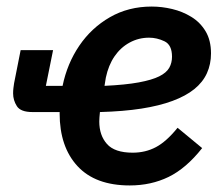

<svg xmlns="http://www.w3.org/2000/svg" viewBox="-20 -554 676 586"><path d="M376 12Q271 12 216.5 -47Q162 -106 162 -208Q162 -214 162.5 -222.5Q163 -231 165 -245L195 -212H79Q43 -212 31.5 -230Q20 -248 20 -269Q20 -278 21 -285.5Q22 -293 23 -300L43 -401H142L120 -292H171Q185 -360 222 -414.5Q259 -469 315.5 -501.5Q372 -534 443 -534Q474 -534 505.5 -526.5Q537 -519 564 -502.5Q591 -486 607.5 -458.5Q624 -431 624 -391Q624 -358 611.5 -330.5Q599 -303 573 -282Q547 -261 506.5 -246Q466 -231 411.5 -222.5Q357 -214 285 -212Q284 -203 283.5 -195.5Q283 -188 283 -183Q283 -141 306.5 -114.5Q330 -88 385 -88Q424 -88 456 -105Q488 -122 522 -164L597 -102Q548 -40 494.5 -14Q441 12 376 12ZM435 -439Q403 -439 375.5 -424Q348 -409 329.5 -382Q311 -355 303 -317L299 -292Q363 -295 403.5 -302.5Q444 -310 466 -321Q488 -332 496.5 -347Q505 -362 505 -381Q505 -417 482 -428Q459 -439 435 -439Z"/></svg>

Font: IBM Plex Sans SemiBold
Style: Italic
Weight: 600
Italic angle: -11.31°
Designer: Mike Abbink, Paul van der Laan, Pieter van Rosmalen
Foundry: Bold Monday
Version: Version 3.201